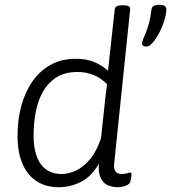

<svg xmlns="http://www.w3.org/2000/svg" viewBox="-20 -774 713 800"><path d="M225 6Q171 6 132.5 -19Q94 -44 73.5 -92Q53 -140 53 -207Q53 -275 69 -333.5Q85 -392 116 -436Q147 -480 192 -504.5Q237 -529 296 -529Q343 -529 375.5 -514.5Q408 -500 430 -479L458 -734Q459 -744 466.5 -748Q474 -752 489 -752H493Q510 -752 517 -747.5Q524 -743 522 -732L456 -95Q453 -71 461 -60Q469 -49 487 -49Q501 -49 509.5 -52Q518 -55 523 -55Q525 -55 526.5 -53.5Q528 -52 528 -48Q528 -46 527.5 -41Q527 -36 526 -30Q525 -24 523 -17Q521 -9 511 -3.5Q501 2 489.5 4Q478 6 470 6Q446 6 427.5 -3Q409 -12 399 -34Q389 -56 392 -92Q361 -38 317 -16Q273 6 225 6ZM237 -49Q266 -49 297 -63.5Q328 -78 355.5 -111Q383 -144 401 -199L419 -367Q421 -382 422.5 -395.5Q424 -409 426 -423Q413 -437 395 -448.5Q377 -460 354 -467Q331 -474 302 -474Q250 -474 215 -451.5Q180 -429 159 -392Q138 -355 129 -307.5Q120 -260 120 -210Q120 -131 150 -90Q180 -49 237 -49ZM590 -580Q584 -580 578 -582.5Q572 -585 572 -592Q572 -600 576.5 -611Q581 -622 587.5 -637.5Q594 -653 600.5 -676.5Q607 -700 611 -733Q612 -744 620 -749Q628 -754 644 -754Q673 -754 673 -736Q673 -715 664.5 -688Q656 -661 643 -636.5Q630 -612 616 -596Q602 -580 590 -580Z"/></svg>

Font: Asap Light
Style: Italic
Weight: 300
Italic angle: -6°
Designer: Pablo Cosgaya
Foundry: Omnibus-Type
Version: Version 3.001